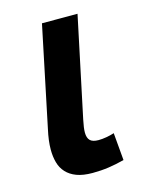

<svg xmlns="http://www.w3.org/2000/svg" viewBox="-87 -570 500 642"><g transform="rotate(-15 163.0 -248.5)"><path d="M265.1 0Q237.8 7.3 210.7 11.2Q183.6 15.1 154.8 15.1Q121.6 15.1 99.6 6.8Q77.6 -1.5 64 -16.4Q50.3 -31.2 44.7 -51.8Q39.1 -72.3 39.1 -96.2Q39.1 -127 47.9 -166L120.1 -512.2H243.2L169.9 -165Q164.1 -137.7 164.1 -122.1Q164.1 -103.5 172.9 -94.7Q181.6 -85.9 202.1 -85.9Q214.8 -85.9 230 -88.6Q245.1 -91.3 256.8 -95.2Z"/></g></svg>

Font: Lorenzo Sans
Style: Bold Italic
Weight: 700
Italic angle: -12°
Foundry: Intel Corporation
Version: Version 1.00; ttfautohint (v1.5)